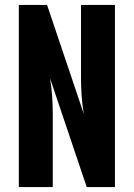

<svg xmlns="http://www.w3.org/2000/svg" viewBox="-20 -755 540 775"><path d="M56 0V-735H170L318 -296Q312 -332 309.5 -368.5Q307 -405 307 -441V-735H444V0H330L182 -439Q188 -403 190.5 -366.5Q193 -330 193 -294V0Z"/></svg>

Font: Iosevka SS04 Heavy
Style: Regular
Weight: 900
Monospace: yes
Designer: Belleve Invis
Foundry: Belleve Invis
Version: Version 19.0.0; ttfautohint (v1.8.4)